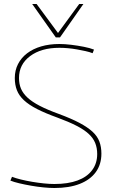

<svg xmlns="http://www.w3.org/2000/svg" viewBox="-20 -930 569 960"><path d="M450 -682 443 -664Q428 -670 407.5 -674.5Q387 -679 364.5 -683Q342 -687 319.5 -689Q297 -691 277 -691Q186 -691 130.5 -649.5Q75 -608 75 -540Q75 -510 85 -486.5Q95 -463 117.5 -442Q140 -421 178.5 -401Q217 -381 275 -360Q337 -337 377.5 -315.5Q418 -294 442.5 -271.5Q467 -249 477 -222Q487 -195 487 -162Q487 -108 459 -69.5Q431 -31 378.5 -10.5Q326 10 252 10Q228 10 197.5 7Q167 4 135.5 -1.5Q104 -7 76.5 -13.5Q49 -20 32 -27L40 -46Q58 -39 84.5 -32.5Q111 -26 140.5 -21Q170 -16 199 -13Q228 -10 252 -10Q320 -10 367.5 -27.5Q415 -45 440.5 -79Q466 -113 466 -160Q466 -190 456 -215Q446 -240 423 -261Q400 -282 362 -301.5Q324 -321 267 -342Q206 -364 165 -385Q124 -406 99.5 -429Q75 -452 64.5 -479Q54 -506 54 -540Q54 -578 70 -609.5Q86 -641 115.5 -663.5Q145 -686 186 -698Q227 -710 277 -710Q304 -710 336.5 -706Q369 -702 399.5 -696Q430 -690 450 -682ZM397 -910 280 -743H259L141 -910H163L270 -765L376 -910Z"/></svg>

Font: Georama ExtraCondensed Thin Thin
Style: Regular
Weight: 250
Version: Version 1.001